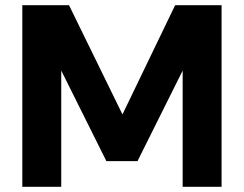

<svg xmlns="http://www.w3.org/2000/svg" viewBox="-20 -720 940 740"><path d="M66 0V-700H246L452 -279L655 -700H834V0H684V-448L510 -99H390L216 -448V0Z"/></svg>

Font: DM Sans 18pt Black
Style: Regular
Weight: 900
Designer: Colophon Foundry, Jonny Pinhorn
Foundry: Colophon Foundry
Version: Version 4.004;gftools[0.9.30]